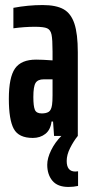

<svg xmlns="http://www.w3.org/2000/svg" viewBox="-20 -538 358 760"><path d="M289 140V198Q271 202 251 202Q208 202 187.5 177.5Q167 153 167 114Q167 88 182.5 56.5Q198 25 223 0H194L190 -57H184Q180 -24 159.5 -8Q139 8 110 8Q54 8 34.5 -28Q15 -64 15 -147Q15 -232 39.5 -267Q64 -302 123 -302Q146 -302 188 -299V-334Q188 -382 184 -401Q180 -420 166.5 -426Q153 -432 118 -432Q78 -432 33 -426V-507Q91 -518 149 -518Q202 -518 231.5 -501.5Q261 -485 274.5 -444.5Q288 -404 288 -331V0Q271 21 257.5 48Q244 75 244 99Q244 141 278 141ZM188 -161V-192V-224H153Q130 -224 121 -210Q112 -196 112 -154Q112 -118 118 -103.5Q124 -89 145 -89Q163 -89 173 -95.5Q183 -102 186 -123Q188 -136 188 -161Z"/></svg>

Font: Saira Ultra Condensed
Style: Bold
Weight: 700
Width: 1
Designer: Hector Gatti with collaboration of the Omnibus-Type team
Foundry: Omnibus-Type
Version: Version 1.001; ttfautohint (v1.8)